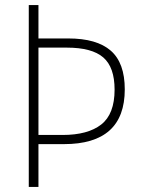

<svg xmlns="http://www.w3.org/2000/svg" viewBox="-20 -734 555 754"><path d="M470 -383Q470 -168 231 -168H131V0H93V-714H131V-583H248Q360 -583 415 -535Q470 -487 470 -383ZM226 -204Q325 -204 377.5 -245Q430 -286 430 -382Q430 -470 385.5 -508.5Q341 -547 242 -547H131V-204Z"/></svg>

Font: Noto Sans Khmer UI SemiCondensed ExtraLight
Style: Regular
Weight: 200
Width: 4
Designer: Danh Hong and the Monotype Design Team
Foundry: Monotype Imaging Inc.
Version: Version 2.002; ttfautohint (v1.8.4.7-5d5b)